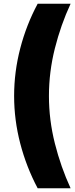

<svg xmlns="http://www.w3.org/2000/svg" viewBox="-20 -800 400 1020"><path d="M180 -780Q120 -668 87.5 -543Q55 -418 55 -290Q55 -163 87.5 -38Q120 87 180 200H355Q303 87 271.5 -38Q240 -163 240 -290Q240 -418 271.5 -543Q303 -668 355 -780Z"/></svg>

Font: Jost Black
Style: Regular
Weight: 900
Version: Version 3.710